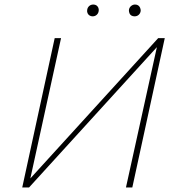

<svg xmlns="http://www.w3.org/2000/svg" viewBox="-20 -826 771 846"><path d="M89 0 92 -16 677 -658H695L692 -641L108 0ZM78 0 221 -658H249L105 0ZM535 0 680 -658H706L563 0ZM388 -754Q381 -754 375 -757.5Q369 -761 366 -767.5Q363 -774 364 -781Q365 -792 372.5 -799Q380 -806 391 -806Q399 -806 404.5 -802.5Q410 -799 413 -792.5Q416 -786 415 -779Q414 -768 406.5 -761Q399 -754 388 -754ZM573 -754Q565 -754 559 -757.5Q553 -761 550.5 -767.5Q548 -774 548 -781Q549 -792 557 -799Q565 -806 575 -806Q583 -806 588.5 -802.5Q594 -799 597 -792.5Q600 -786 600 -779Q599 -768 591.5 -761Q584 -754 573 -754Z"/></svg>

Font: Ysabeau Office Thin
Style: Italic
Weight: 250
Italic angle: -12°
Designer: Christian Thalmann (Catharsis Fonts)
Version: Version 2.001;gftools[0.9.30]; featfreeze: tnum,lnum,ss02